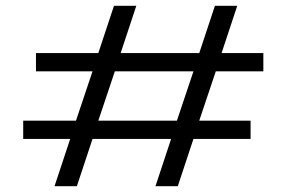

<svg xmlns="http://www.w3.org/2000/svg" viewBox="-20 -642 988 662"><path d="M590 -226 647 -396H376L319 -226ZM888 -396H724L667 -226H844V-163H647L593 0H516L570 -163H299L245 0H168L222 -163H60V-226H242L299 -396H104V-459H319L373 -622H450L396 -459H667L721 -622H798L744 -459H888Z"/></svg>

Font: Sarpanch
Style: Regular
Weight: 400
Designer: Manushi Parikh (Devanagari and Latin), Jyotish Sonowal (Devanagari)
Foundry: Indian Type Foundry
Version: Version 2.004;PS 1.0;hotconv 1.0.78;makeotf.lib2.5.61930; tt